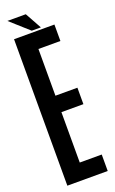

<svg xmlns="http://www.w3.org/2000/svg" viewBox="-154 -825 516 862"><g transform="rotate(-20 104.0 -394.5)"><path d="M7.8 -0.5V-700.2H200.7V-621.6H95.7V-398.4H200.7V-319.8H95.7V-79.1H200.7V-0.5ZM139.2 -709H95.7L7.8 -787.6H95.7Z"/></g></svg>

Font: Silence
Style: Regular
Weight: 400
Designer: Lilo Joris
Foundry: Lilo Joris
Version: Version 1.035;Fontself Maker 3.5.7